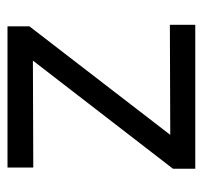

<svg xmlns="http://www.w3.org/2000/svg" viewBox="-34 -494 528 499"><g transform="rotate(-90 229.5 -244.0)"><path d="M41 0V-58L322 -422L44 -421V-488H411V-431L129 -65L415 -66V0Z"/></g></svg>

Font: Red Hat Text VF
Style: Regular
Weight: 300
Designer: Pentagram, MCKL
Foundry: Pentagram, MCKL
Version: Version 1.023